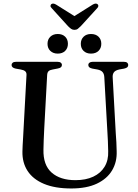

<svg xmlns="http://www.w3.org/2000/svg" viewBox="-20 -1050 783 1087"><path d="M588.5 -294.5 570.5 -613.5Q569.5 -632 560.5 -642.2Q551.5 -652.5 531.5 -656.5L503.5 -661.5Q490 -664.5 485 -669.5Q480 -674.5 480 -682Q480 -690 486.5 -695Q493 -700 504 -700H682Q694 -700 700 -695Q706 -690 706 -682Q706 -674.5 700.8 -669.5Q695.5 -664.5 682.5 -661.5L656.5 -657Q633 -652 624.8 -640.5Q616.5 -629 618 -611L635.5 -294Q637.5 -269 638.8 -244.8Q640 -220.5 640.5 -194.5Q643 -133 614.5 -85.2Q586 -37.5 528.2 -10.2Q470.5 17 383.5 17Q291.5 17 229.2 -9Q167 -35 136.2 -82.2Q105.5 -129.5 107 -193Q107 -206.5 108.2 -227Q109.5 -247.5 110.8 -271.8Q112 -296 113.5 -321.5L130 -625Q131 -639 123 -646.2Q115 -653.5 97.5 -656.5L69 -661.5Q45.5 -666.5 45.5 -682Q45.5 -690 51.8 -695Q58 -700 70 -700H306Q318 -700 324.2 -695Q330.5 -690 330.5 -682Q330.5 -674.5 325.2 -669.5Q320 -664.5 306.5 -662L278 -656.5Q262.5 -654 255.2 -647.2Q248 -640.5 247 -626L230.5 -323Q228.5 -286.5 227.5 -257Q226.5 -227.5 226 -203Q224 -115.5 272.5 -72.8Q321 -30 407 -30Q466 -30 508 -49.8Q550 -69.5 572.2 -106.2Q594.5 -143 592.5 -194.5Q592 -228.5 590.8 -251.5Q589.5 -274.5 588.5 -294.5ZM307 -746.5Q281 -746.5 265 -761.8Q249 -777 249 -802Q249 -827 265 -842.2Q281 -857.5 307 -857.5Q333.5 -857.5 349 -842.2Q364.5 -827 364.5 -802Q364.5 -777.5 349 -762Q333.5 -746.5 307 -746.5ZM495 -746.5Q469 -746.5 453.2 -761.8Q437.5 -777 437.5 -802Q437.5 -826.5 453.2 -842Q469 -857.5 495 -857.5Q522 -857.5 537.8 -842.2Q553.5 -827 553.5 -802Q553.5 -777.5 537.8 -762Q522 -746.5 495 -746.5ZM421 -946.5 297.5 -1024Q280.5 -1034 270.5 -1026.5Q266.5 -1023 266 -1016.8Q265.5 -1010.5 272.5 -1004L365 -902Q374.5 -892.5 382.5 -886.8Q390.5 -881 401.5 -881Q413 -881 420.5 -886.8Q428 -892.5 437.5 -902L530.5 -1004Q537 -1010.5 536.8 -1016.8Q536.5 -1023 532 -1026.5Q522 -1034 505 -1024L381.5 -946.5Z"/></svg>

Font: Fraunces Wonky
Style: Regular
Weight: 400
Version: Version 1.000;[b76b70a41]